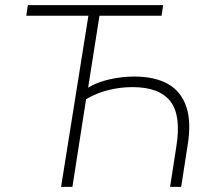

<svg xmlns="http://www.w3.org/2000/svg" viewBox="-20 -725 820 745"><path d="M217 0 323 -664H82L88 -705H613L607 -664H366L322 -385Q356 -406 404.5 -417Q453 -428 501 -428Q581 -428 632 -399Q683 -370 703 -310.5Q723 -251 708 -161L683 0H640L664 -155Q684 -277 641 -332Q598 -387 494 -387Q447 -387 400.5 -375.5Q354 -364 314 -340L261 0Z"/></svg>

Font: Nunito Sans 10pt SemiCondensed ExtraLight
Style: Italic
Weight: 250
Width: 4
Italic angle: -9°
Designer: Vernon Adams
Foundry: Vernon Adams
Version: Version 3.101;gftools[0.9.27]